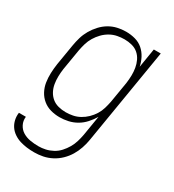

<svg xmlns="http://www.w3.org/2000/svg" viewBox="-186 -631 867 958"><g transform="rotate(30 247.5 -152.5)"><path d="M160 223Q138 223 117.5 220.5Q97 218 77.5 212Q58 206 41 194.5Q24 183 13 167Q2 151 -2.5 131Q-7 111 -4 90H36Q33 114 43.5 134.5Q54 155 73 166.5Q92 178 115.5 182Q139 186 163 186Q183 186 203.5 181.5Q224 177 243.5 166.5Q263 156 278 139.5Q293 123 304 104Q315 85 321 65Q327 45 331 24L350 -91Q337 -69 319 -49Q301 -29 278.5 -16Q256 -3 231 2.5Q206 8 182 8Q155 8 130 1Q105 -6 85.5 -22Q66 -38 54 -60.5Q42 -83 38 -108.5Q34 -134 35 -161Q36 -188 40 -215L60 -335Q64 -359 71 -383Q78 -407 91 -429.5Q104 -452 122 -471.5Q140 -491 162 -504Q184 -517 208.5 -522.5Q233 -528 257 -528Q285 -528 310.5 -521Q336 -514 355 -497.5Q374 -481 386 -458Q398 -435 403 -410L421 -520H461L370 30Q366 55 357.5 80Q349 105 335.5 127.5Q322 150 302.5 169Q283 188 259 200.5Q235 213 210 218Q185 223 160 223ZM196 -29Q216 -29 236.5 -33Q257 -37 276 -47.5Q295 -58 311 -73.5Q327 -89 338.5 -107.5Q350 -126 356 -146.5Q362 -167 366 -187L386 -307Q389 -329 389.5 -351Q390 -373 386.5 -394Q383 -415 374 -434Q365 -453 349.5 -466.5Q334 -480 313 -485.5Q292 -491 270 -491Q250 -491 229 -487Q208 -483 188.5 -472Q169 -461 153.5 -445Q138 -429 126.5 -410Q115 -391 109 -370.5Q103 -350 99 -329L79 -209Q76 -188 75.5 -166Q75 -144 78.5 -123Q82 -102 91.5 -84Q101 -66 116.5 -53Q132 -40 153 -34.5Q174 -29 196 -29Z"/></g></svg>

Font: Iosevka Term Curly XLt Obl
Style: Regular
Weight: 200
Italic angle: -9°
Designer: Belleve Invis
Foundry: Belleve Invis
Version: Version 32.3.0